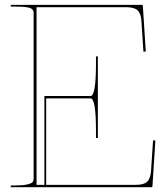

<svg xmlns="http://www.w3.org/2000/svg" viewBox="-20 -780 695 800"><path d="M24.9 0V-7.3H44.9Q77.1 -7.3 94.5 -11.7Q111.8 -16.1 116 -21.5Q120.1 -26.9 120.1 -35.6V-727.5Q120.1 -740.7 105.5 -746.6Q90.8 -752.4 44.9 -752.4H24.9V-759.8H569.8Q575.2 -759.8 575.2 -755.4L587.4 -565.4L577.6 -564.5L569.3 -691.4Q567.4 -724.1 553.2 -737.1Q539.1 -750 505.9 -750H132.3V-9.8H165V-379.9H357.4Q379.9 -379.9 379.9 -515.1V-544.9H387.7V-205.1H379.9V-234.9Q379.9 -370.1 357.4 -370.1H172.4V-9.8H545.9Q579.6 -9.8 593.3 -22.9Q606.9 -36.1 609.4 -68.4L617.7 -195.3L627.4 -194.3L615.2 -4.4Q615.2 0 609.9 0Z"/></svg>

Font: ZnikomitNo25
Style: Regular
Weight: 100
Designer: gluk
Foundry: gluk
Version: Version 0.56